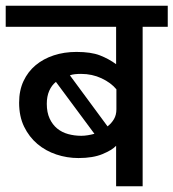

<svg xmlns="http://www.w3.org/2000/svg" viewBox="-30 -653 608 673"><path d="M238 -471Q289 -471 320 -459Q351 -447 377 -428V-559H-10V-633H558V-559H470V0H377V-142Q363 -127 329.5 -113Q296 -99 245 -99Q205 -99 167.5 -111.5Q130 -124 101 -148.5Q72 -173 54.5 -209Q37 -245 37 -293Q37 -336 52.5 -369Q68 -402 95 -424.5Q122 -447 158.5 -459Q195 -471 238 -471ZM134 -289Q134 -259 144 -237.5Q154 -216 170.5 -202.5Q187 -189 209 -183Q231 -177 255 -177Q266 -177 278 -179Q290 -181 301 -184L166 -366Q151 -354 142.5 -334.5Q134 -315 134 -289ZM378 -340Q359 -363 326 -378.5Q293 -394 254 -394Q243 -394 233 -393Q223 -392 215 -389L347 -210Q361 -221 369.5 -235.5Q378 -250 378 -270Z"/></svg>

Font: Ek Mukta Medium
Style: Regular
Weight: 500
Designer: Girish Dalvi and Yashodeep Gholap
Foundry: Ek Type
Version: Version 2.538;PS 1.002;hotconv 16.6.51;makeotf.lib2.5.65220;